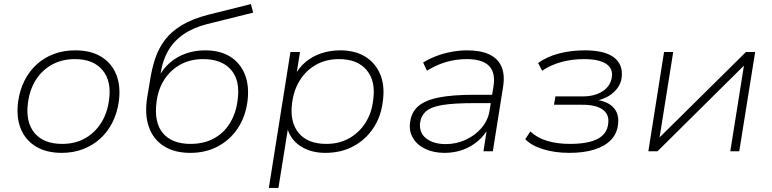

<svg xmlns="http://www.w3.org/2000/svg" viewBox="-20 -742 3790 942"><path d="M283 8Q207 8 155.5 -23.5Q104 -55 81.5 -111.5Q59 -168 69 -244Q77 -300 100 -346Q123 -392 159.5 -425.5Q196 -459 244 -477Q292 -495 349 -495Q426 -495 477 -463.5Q528 -432 550.5 -376Q573 -320 563 -244Q555 -188 532 -142Q509 -96 472.5 -62.5Q436 -29 388 -10.5Q340 8 283 8ZM285 -36Q349 -36 397.5 -63.5Q446 -91 476.5 -139.5Q507 -188 515 -252Q528 -344 483 -398Q438 -452 347 -452Q284 -452 234.5 -424.5Q185 -397 155 -348.5Q125 -300 117 -236Q105 -143 149.5 -89.5Q194 -36 285 -36Z M914 8Q836 8 784 -25Q732 -58 710.5 -119Q689 -180 702 -263L715 -341Q724 -402 741 -453.5Q758 -505 789.5 -546.5Q821 -588 873 -619Q925 -650 1003 -670L1211 -722L1222 -680L997 -624Q929 -607 881.5 -574.5Q834 -542 806.5 -495.5Q779 -449 769 -387L766 -364H759Q781 -407 815.5 -436Q850 -465 893.5 -480Q937 -495 986 -495Q1060 -495 1109.5 -464Q1159 -433 1181.5 -376.5Q1204 -320 1194 -243Q1184 -169 1146.5 -112.5Q1109 -56 1049.5 -24Q990 8 914 8ZM915 -36Q979 -36 1028 -62Q1077 -88 1107.5 -137Q1138 -186 1146 -252Q1159 -347 1113.5 -399.5Q1068 -452 977 -452Q914 -452 865.5 -425.5Q817 -399 786.5 -352Q756 -305 748 -242Q735 -141 779.5 -88.5Q824 -36 915 -36Z M1299 180 1405 -487H1452L1433 -369H1425Q1446 -410 1479.5 -438Q1513 -466 1556.5 -480.5Q1600 -495 1649 -495Q1723 -495 1773 -463.5Q1823 -432 1846 -376Q1869 -320 1858 -243Q1849 -169 1811 -112.5Q1773 -56 1713 -24Q1653 8 1576 8Q1504 8 1453.5 -25.5Q1403 -59 1388 -119H1394L1346 180ZM1581 -36Q1644 -36 1693 -63.5Q1742 -91 1773 -139.5Q1804 -188 1811 -252Q1824 -344 1779 -398Q1734 -452 1643 -452Q1580 -452 1531 -424.5Q1482 -397 1451.5 -348.5Q1421 -300 1413 -236Q1401 -143 1445.5 -89.5Q1490 -36 1581 -36Z M2161 8Q2107 8 2066.5 -11.5Q2026 -31 2006 -65Q1986 -99 1992 -142Q1998 -191 2031.5 -220.5Q2065 -250 2132 -263.5Q2199 -277 2306 -277H2408L2401 -236H2305Q2208 -236 2152 -227Q2096 -218 2071 -196.5Q2046 -175 2041 -139Q2036 -90 2071.5 -62.5Q2107 -35 2167 -35Q2219 -35 2265.5 -56.5Q2312 -78 2343.5 -115.5Q2375 -153 2382 -200L2401 -317Q2412 -386 2379 -419Q2346 -452 2270 -452Q2218 -452 2169.5 -438Q2121 -424 2075 -395L2056 -435Q2086 -454 2122 -467.5Q2158 -481 2197 -488Q2236 -495 2273 -495Q2337 -495 2379.5 -475.5Q2422 -456 2440 -416Q2458 -376 2448 -314L2398 0H2352L2370 -116H2378Q2359 -80 2326.5 -51.5Q2294 -23 2252 -7.5Q2210 8 2161 8Z M2773 8Q2704 8 2646 -9.5Q2588 -27 2557 -59L2582 -97Q2616 -65 2665.5 -50.5Q2715 -36 2776 -36Q2865 -36 2912 -60.5Q2959 -85 2964 -136Q2970 -180 2937.5 -204Q2905 -228 2839 -228H2698L2705 -269H2839Q2898 -269 2937 -294.5Q2976 -320 2982 -365Q2988 -406 2953.5 -429Q2919 -452 2845 -452Q2787 -452 2735 -438Q2683 -424 2640 -395L2620 -433Q2663 -464 2722.5 -479.5Q2782 -495 2849 -495Q2947 -495 2992.5 -460Q3038 -425 3030 -361Q3027 -334 3010 -310.5Q2993 -287 2966.5 -271Q2940 -255 2906 -248V-252Q2964 -244 2991.5 -212.5Q3019 -181 3012 -130Q3007 -86 2977 -55Q2947 -24 2895.5 -8Q2844 8 2773 8Z M3161 0 3238 -487H3283L3214 -55H3203L3640 -487H3685L3607 0H3563L3632 -433H3643L3206 0Z"/></svg>

Font: Nunito Sans 10pt SemiExpanded ExtraLight
Style: Italic
Weight: 250
Width: 6
Italic angle: -9°
Designer: Vernon Adams
Foundry: Vernon Adams
Version: Version 3.101;gftools[0.9.27]